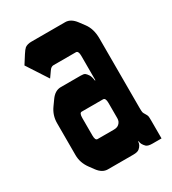

<svg xmlns="http://www.w3.org/2000/svg" viewBox="-131 -573 577 645"><g transform="rotate(-30 157.5 -250.0)"><path d="M110.4 -192.4V-125Q110.4 -105.5 119.1 -105.5H182.6Q196.3 -105.5 203.1 -112.3Q211.9 -120.1 211.9 -132.8V-192.4Q211.9 -211.9 202.1 -211.9H119.1Q110.4 -211.9 110.4 -192.4ZM98.6 0Q77.1 0 60.5 -22.5L46.9 -41Q28.3 -66.4 28.3 -95.7V-219.7Q28.3 -250 45.9 -274.4L60.5 -294.9Q77.1 -318.4 99.6 -318.4H176.8Q188.5 -318.4 192.9 -315.4Q197.3 -312.5 203.1 -303.7Q208 -295.9 210 -280.3H211.9V-375Q211.9 -394.5 202.1 -394.5H115.2Q106.4 -394.5 99.6 -384.8L83 -361.3L30.3 -442.4L50.8 -474.6Q59.6 -488.3 65.4 -493.2Q75.2 -500 89.8 -500H221.7Q243.2 -500 260.7 -476.6L275.4 -457Q293.9 -432.6 293.9 -395.5V-127Q293.9 -112.3 294.9 -108.4Q295.9 -104.5 300.3 -97.7Q304.7 -90.8 305.7 -86.4Q306.6 -82 306.6 -68.4V0H271.5Q254.9 0 248 -5.9Q235.4 -18.6 235.4 -30.3H233.4Q233.4 -16.6 220.7 -5.9Q213.9 0 197.3 0Z"/></g></svg>

Font: Vancouver Drive
Style: Bold
Weight: 700
Designer: Valery Zaveryaev
Foundry: Cyreal (www.cyreal.org)
Version: Version 1.01